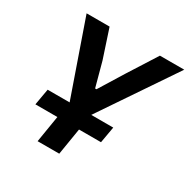

<svg xmlns="http://www.w3.org/2000/svg" viewBox="-157 -845 979 991"><g transform="rotate(30 332.0 -349.0)"><path d="M105 -256H236L82 -698H219L275 -528L314 -384H322L411 -528L519 -698H664L365 -256H496L479 -159H348L322 0H193L219 -159H88Z"/></g></svg>

Font: IBM Plex Mono SemiBold
Style: Italic
Weight: 600
Italic angle: -9°
Monospace: yes
Designer: Mike Abbink, Paul van der Laan, Pieter van Rosmalen
Foundry: Bold Monday
Version: Version 2.3